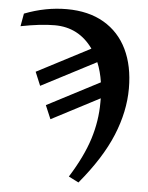

<svg xmlns="http://www.w3.org/2000/svg" viewBox="-52 -549 627 811"><g transform="rotate(5 261.0 -143.5)"><path d="M316.4 -349.1Q255.9 -434.1 153.8 -434.1Q93.8 -434.1 9.8 -417.5L19.5 -471.7Q108.9 -506.3 198.7 -506.3Q291 -506.3 356.2 -468.3Q421.4 -430.2 455.1 -360.4Q488.8 -290.5 488.8 -195.3Q488.8 -97.2 446.8 4.6Q404.8 106.4 311 218.8L268.6 197.3Q325.2 106.9 349.6 29.8Q374 -47.4 374 -125.5V-143.6L169.9 -37.1L145.5 -94.7L368.7 -210.9Q361.8 -256.8 346.2 -294.4L114.3 -173.8L90.3 -231.4Z"/></g></svg>

Font: Tinos
Style: Bold Italic
Weight: 700
Italic angle: -16.333°
Designer: Steve Matteson
Foundry: Monotype Imaging Inc.
Version: Version 1.23